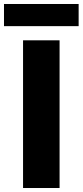

<svg xmlns="http://www.w3.org/2000/svg" viewBox="-61 -942 414 962"><path d="M54.5 0V-740H237.5V0ZM-41 -811V-922H333V-811Z"/></svg>

Font: Encode Sans SemiCondensed SemiCondensed ExtraBold
Style: Regular
Weight: 800
Width: 4
Designer: Multiple Designers
Foundry: Impallari Type
Version: Version 3.000; ttfautohint (v1.8.3) -l 8 -r 50 -G 200 -x 14 